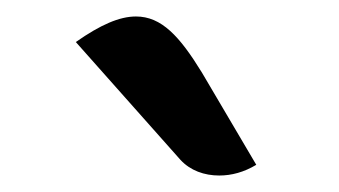

<svg xmlns="http://www.w3.org/2000/svg" viewBox="-20 -802 411 233"><path d="M199 -608C211 -595 228 -589 246 -589C261 -589 276 -593 291 -602L225 -714C198 -758 176 -782 145 -782C125 -782 102 -772 72 -751Z"/></svg>

Font: Mesarto
Style: Regular
Weight: 700
Designer: Mohamed Gaber
Foundry: Kief Type Foundry
Version: Version 2.020